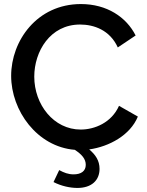

<svg xmlns="http://www.w3.org/2000/svg" viewBox="-20 -734 724 947"><path d="M660 -159 567 -212C530 -129 447 -95 378 -95C245 -95 149 -218 149 -356C149 -480 227 -613 375 -613C443 -613 522 -586 561 -500L649 -559C603 -650 507 -714 379 -714C162 -714 35 -532 35 -360C35 -188 163 -10 349 5C384 28 403 50 403 79C403 110 380 126 343 126C317 126 296 118 272 105L244 164C283 184 326 193 362 193C432 193 471 155 471 99C471 58 451 29 420 3C519 -11 622 -67 660 -159Z"/></svg>

Font: FIGSv2-sans-serif SemiBold
Style: Regular
Weight: 600
Designer: Matt McInerney, Pablo Impallari, Rodrigo Fuenzalida,Mirko Velimirovic
Foundry: Matt McInerney, Pablo Impallari, Rodrigo Fuenzalida
Version: Version 4.021;hotconv 1.0.109;makeotfexe 2.5.65596